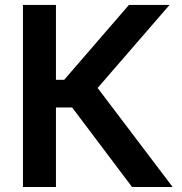

<svg xmlns="http://www.w3.org/2000/svg" viewBox="-20 -747 727 767"><path d="M507.5 0 268.1 -317.8H203.5V0H71.7V-727.3H203.5V-428.3H236.5L495 -727.3H657.3L370 -395.6L669.7 0Z"/></svg>

Font: InterMG SemiBold
Style: Regular
Weight: 600
Designer: Rasmus Andersson
Foundry: rsms
Version: Version 3.019;December 26, 2023;FontCreator 15.0.0.2955 64-b